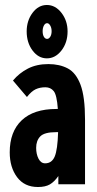

<svg xmlns="http://www.w3.org/2000/svg" viewBox="-20 -739 390 770"><path d="M132 11Q78 11 48.5 -28.5Q19 -68 19 -128Q19 -211 67 -256.5Q115 -302 206 -302Q208 -302 212 -302Q208 -358 195.5 -373.5Q183 -389 162 -389Q140 -389 123 -381Q106 -373 88 -350L32 -416Q57 -446 92 -464Q127 -482 174 -482Q219 -482 252 -464.5Q285 -447 303 -399Q321 -351 321 -259V0H214V-33Q198 -10 180 0.5Q162 11 132 11ZM125 -146Q125 -121 134.5 -102.5Q144 -84 161 -84Q188 -84 199.5 -111.5Q211 -139 213 -209Q207 -209 205 -209Q158 -209 141.5 -192Q125 -175 125 -146ZM168 -505Q134 -505 110.5 -536.5Q87 -568 87 -613Q87 -656 110.5 -687.5Q134 -719 168 -719Q202 -719 226.5 -687.5Q251 -656 251 -613Q251 -568 226.5 -536.5Q202 -505 168 -505ZM169 -583Q176 -583 181.5 -591.5Q187 -600 187 -614Q187 -627 181.5 -636.5Q176 -646 169 -646Q161 -646 156 -636.5Q151 -627 151 -614Q151 -600 156 -591.5Q161 -583 169 -583Z"/></svg>

Font: Inconsolata ExtraCondensed Black
Style: Regular
Weight: 900
Width: 2
Monospace: yes
Designer: Raph Levien, Cyreal, Brenton Simpson
Foundry: Raph Levien, Cyreal, Google
Version: Version 3.001; ttfautohint (v1.8.2.53-6de2)